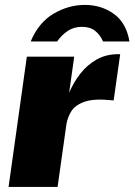

<svg xmlns="http://www.w3.org/2000/svg" viewBox="-20 -742 534 762"><path d="M14 0 86.5 -517H274.5L254.5 -374Q272 -415.5 299.2 -450.2Q326.5 -485 364 -506Q401.5 -527 449.5 -527H457L431 -343Q429.5 -343.5 428.5 -343.5Q427.5 -343.5 425 -344Q353.5 -351.5 315.8 -338.2Q278 -325 262.8 -300Q247.5 -275 243.5 -248L208.5 0ZM316.5 -722.5Q252 -722.5 192.8 -687.8Q133.5 -653 101.8 -577.5H206.8Q224.5 -603 248.8 -619.2Q273.1 -635.5 305.1 -635.5Q338.1 -635.5 358 -619.2Q378 -603 388.8 -577.5H493.8Q481.4 -651 432 -686.8Q382.5 -722.5 316.5 -722.5Z"/></svg>

Font: Public Sans Black
Style: Italic
Weight: 900
Italic angle: -8°
Designer: The Public Sans project authors (U.S. Web Design System). Libre Franklin designed by Pablo Impallari and Rodrigo Fuenzal
Version: Version 1.007; ttfautohint (v1.8.1) -l 8 -r 50 -G 200 -x 14 